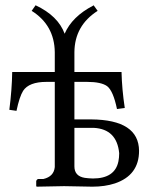

<svg xmlns="http://www.w3.org/2000/svg" viewBox="-20 -700 574 722"><path d="M259.8 -251H323.2Q502 -249.5 502.9 -132.8Q502.9 -41 412.1 -10.3Q374.5 2 327.1 2Q306.6 2 274.9 1Q241.7 0 221.2 0L118.2 2L116.2 0V-19Q118.2 -25.9 124 -26.9H143.1Q182.6 -36.1 186 -71.8V-392.1H154.8Q88.9 -392.1 66.9 -358.4Q53.2 -336.4 42 -283.2L15.1 -287.1Q24.9 -363.3 25.9 -429.2H186V-503.9Q184.6 -605.5 99.1 -659.2L113.8 -680.2Q198.2 -640.6 223.1 -573.2Q251 -637.7 330.1 -678.7Q331.5 -679.7 332 -680.2L347.2 -659.2Q260.7 -604 259.8 -503.9V-429.2H437Q438.5 -364.7 449.2 -293.9L419.9 -290Q405.8 -358.4 382.8 -376Q360.4 -392.1 307.1 -392.1H259.8ZM428.2 -124Q419.4 -214.4 333 -219.2H259.8V-74.2Q259.8 -37.6 298.8 -31.2Q312 -29.3 329.1 -28.8Q412.1 -28.8 425.3 -93.3Q428.2 -107.9 428.2 -124Z"/></svg>

Font: Linux Biolinum O
Style: Regular
Weight: 400
Designer: Philipp H. Poll
Foundry: Philipp H. Poll
Version: Version 1.0.4